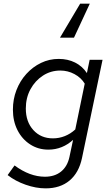

<svg xmlns="http://www.w3.org/2000/svg" viewBox="-20 -817 605 1056"><path d="M231 219Q178 219 121 199Q64 179 22 146L60 93Q144 155 227 155Q281 155 316 126.5Q351 98 362 46L382 -48Q354 -22 319.5 -8Q285 6 246 6Q190 6 145.5 -23Q101 -52 76 -101.5Q51 -151 51 -214Q51 -271 70.5 -321.5Q90 -372 125 -410.5Q160 -449 205.5 -471Q251 -493 303 -493Q353 -493 393 -473Q433 -453 458 -415L473 -488H544L431 52Q414 133 362.5 176Q311 219 231 219ZM271 -56Q305 -56 336.5 -68.5Q368 -81 394 -105L446 -357Q426 -390 389.5 -409.5Q353 -429 312 -429Q259 -429 216 -401Q173 -373 147.5 -326Q122 -279 122 -220Q122 -147 163.5 -101.5Q205 -56 271 -56ZM474 -797 387 -610H310L421 -797Z"/></svg>

Font: Red Hat Text
Style: Italic
Weight: 300
Italic angle: -12°
Designer: Pentagram, MCKL
Foundry: Pentagram, MCKL
Version: Version 1.023